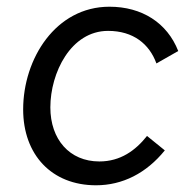

<svg xmlns="http://www.w3.org/2000/svg" viewBox="-20 -545 569 572"><path d="M266 7C345 7 416 -29 471 -97L418 -140C384 -97 339 -64 276 -64C187 -64 130 -130 130 -225C130 -328 191 -453 302 -453C377 -453 425 -414 446 -356L511 -393C478 -477 403 -525 306 -525C146 -525 49 -370 49 -219C49 -84 134 7 266 7Z"/></svg>

Font: Fixel Text 20240404
Style: Italic
Weight: 400
Width: 4
Italic angle: -10°
Designer: AlfaBravo + MacPaw
Foundry: Kyrylo Tkachov, Marchela Mozhyna, Serhii Makarenko, Maria Weinstein, Zakhar Kryvoshyya
Version: Version 1.211;Glyphs 3.2 (3225)